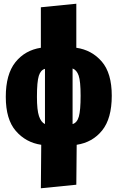

<svg xmlns="http://www.w3.org/2000/svg" viewBox="-20 -783 630 1029"><path d="M391 -7 389 207 199 226 201 -7Q119 -19 65 -81Q11 -143 11 -264Q11 -385 62.5 -449.5Q114 -514 199 -527V-744L389 -763V-527Q472 -515 525.5 -453Q579 -391 579 -270Q579 -148 527.5 -84Q476 -20 391 -7ZM412 -270Q412 -348 401.5 -378Q391 -408 369 -416V-118Q393 -125 402.5 -158Q412 -191 412 -270ZM178 -264Q178 -193 189 -160.5Q200 -128 221 -118V-414Q198 -408 188 -376.5Q178 -345 178 -264Z"/></svg>

Font: Fira Sans Extra Condensed Black
Style: Regular
Weight: 900
Width: 1
Designer: Carrois Corporate & Edenspiekermann AG
Foundry: Carrois Corporate GbR & Edenspiekermann AG
Version: Version 4.203